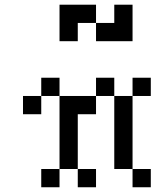

<svg xmlns="http://www.w3.org/2000/svg" viewBox="-20 -789 655 809"><path d="M153.8 -76.9H230.8V0H153.8ZM307.7 -76.9H384.6V0H307.7ZM230.8 -153.8H307.7V-76.9H230.8ZM230.8 -230.8H307.7V-153.8H230.8ZM230.8 -307.7H307.7V-230.8H230.8ZM230.8 -384.6H307.7V-307.7H230.8ZM153.8 -461.5H230.8V-384.6H153.8ZM76.9 -384.6H153.8V-307.7H76.9ZM307.7 -384.6H384.6V-307.7H307.7ZM384.6 -461.5H461.5V-384.6H384.6ZM461.5 -384.6H538.5V-307.7H461.5ZM461.5 -307.7H538.5V-230.8H461.5ZM461.5 -230.8H538.5V-153.8H461.5ZM461.5 -153.8H538.5V-76.9H461.5ZM538.5 -76.9H615.4V0H538.5ZM538.5 -461.5H615.4V-384.6H538.5ZM384.6 -615.4V-692.3H461.5V-615.4ZM461.5 -692.3V-769.2H538.5V-692.3ZM307.7 -692.3V-769.2H384.6V-692.3ZM230.8 -615.4V-692.3H307.7V-615.4ZM230.8 -769.2H307.7V-692.3H230.8ZM461.5 -692.3H538.5V-615.4H461.5Z"/></svg>

Font: Jacquarda Bastarda 9
Style: Regular
Weight: 400
Designer: Sarah Cadigan-Fried
Version: Version 1.000; ttfautohint (v1.8.4.7-5d5b)